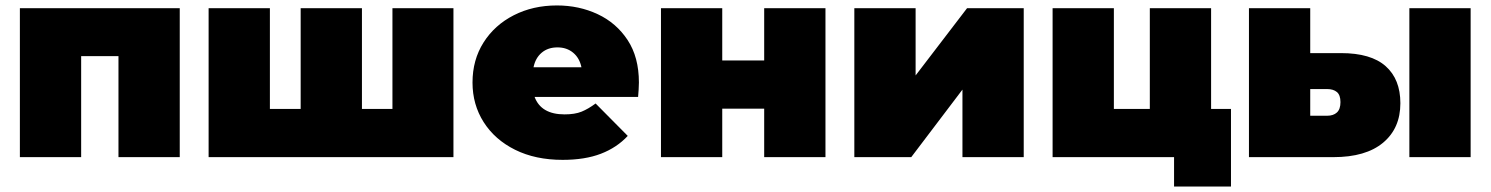

<svg xmlns="http://www.w3.org/2000/svg" viewBox="-20 -577 5473 705"><path d="M53 0V-547H640V0H415V-371H278V0Z M746 0V-547H971V-177H1084V-547H1309V-177H1421V-547H1645V0Z M2046 10Q1946 10 1871.5 -27Q1797 -64 1756 -128.5Q1715 -193 1715 -274Q1715 -357 1755.5 -421Q1796 -485 1866.5 -521Q1937 -557 2025 -557Q2106 -557 2174.5 -525Q2243 -493 2284.5 -430Q2326 -367 2326 -274Q2326 -262 2325 -247.5Q2324 -233 2323 -221H1943Q1967 -157 2053 -157Q2091 -157 2115.5 -167Q2140 -177 2167 -197L2285 -78Q2245 -35 2186.5 -12.5Q2128 10 2046 10ZM1939 -330H2115Q2108 -364 2084.5 -383.5Q2061 -403 2027 -403Q1992 -403 1969 -383.5Q1946 -364 1939 -330Z M2407 0V-547H2632V-355H2786V-547H3011V0H2786V-178H2632V0Z M3117 0V-547H3342V-300L3531 -547H3739V0H3514V-248L3326 0Z M3845 0V-547H4070V-177H4202V-547H4427V-177H4500V108H4291V0Z M4876 0H4566V-547H4791V-382H4904Q5014 -382 5068 -334Q5122 -286 5122 -198Q5122 -106 5058.5 -53Q4995 0 4876 0ZM5155 0V-547H5380V0ZM4853 -152Q4876 -152 4889 -164Q4902 -176 4902 -202Q4902 -228 4889 -239Q4876 -250 4853 -250H4791V-152Z"/></svg>

Font: Montserrat Black
Style: Regular
Weight: 900
Designer: Julieta Ulanovsky
Foundry: Julieta Ulanovsky
Version: Version 9.000; ttfautohint (v1.8.4.7-5d5b)